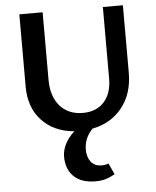

<svg xmlns="http://www.w3.org/2000/svg" viewBox="-62 -710 856 1051"><g transform="rotate(-5 366.5 -184.5)"><path d="M653 -658V-287Q653 -173 592.5 -96.5Q532 -20 429 0Q382 48 382 112Q382 152 402 178.5Q422 205 462 205Q482 205 499 198L527 259Q502 274 477 281.5Q452 289 420 289Q343 289 301.5 249Q260 209 260 139Q260 106 277 71.5Q294 37 328 6Q216 -4 150 -75Q84 -146 84 -260V-658H212V-287Q212 -195 258.5 -142.5Q305 -90 384 -90Q459 -90 501 -137Q543 -184 543 -265V-658Z"/></g></svg>

Font: Ysabeau Infant
Style: Bold
Weight: 700
Designer: Christian Thalmann (Catharsis Fonts)
Version: Version 0.003